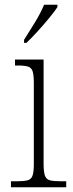

<svg xmlns="http://www.w3.org/2000/svg" viewBox="-20 -786 306 806"><path d="M26 0V-25H48Q80 -25 95.5 -29Q111 -33 116.5 -48.5Q122 -64 122 -98V-437Q122 -471 117 -486.5Q112 -502 97.5 -506.5Q83 -511 55 -511H43V-536H163V-99Q163 -65 168.5 -49Q174 -33 190 -29Q206 -25 238 -25H258V0ZM81 -619Q103 -653 127 -692.5Q151 -732 165 -766H221V-756Q210 -739 187 -711Q164 -683 138 -654.5Q112 -626 91 -606H81Z"/></svg>

Font: Noto Serif Lao SemiCondensed ExtraLight
Style: Regular
Weight: 200
Width: 4
Designer: Monotype Design Team
Foundry: Monotype Imaging Inc.
Version: Version 2.003; ttfautohint (v1.8.4.7-5d5b)